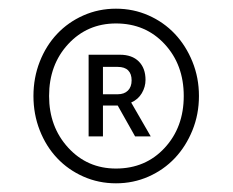

<svg xmlns="http://www.w3.org/2000/svg" viewBox="-20 -734 536 442"><path d="M247 -312Q207 -312 172 -327.5Q137 -343 111.5 -370Q86 -397 71.5 -434Q57 -471 57 -513Q57 -555 71.5 -592Q86 -629 111.5 -656Q137 -683 172 -698.5Q207 -714 247 -714Q287 -714 322 -698.5Q357 -683 382.5 -656Q408 -629 423 -592Q438 -555 438 -513Q438 -471 423 -434Q408 -397 382.5 -370Q357 -343 322 -327.5Q287 -312 247 -312ZM247 -346Q315 -346 359 -393.5Q403 -441 403 -513Q403 -585 359 -632.5Q315 -680 247 -680Q181 -680 137 -632.5Q93 -585 93 -513Q93 -442 137 -394Q181 -346 247 -346ZM184 -420V-608H256Q284 -608 299.5 -592.5Q315 -577 315 -550Q315 -534 306.5 -519.5Q298 -505 282 -498L327 -420H291L251 -491H217V-420ZM251 -580H217V-517H251Q266 -517 274.5 -525.5Q283 -534 283 -549Q283 -564 275 -572Q267 -580 251 -580Z"/></svg>

Font: Red Hat Text
Style: Regular
Weight: 400
Designer: Pentagram / MCKL
Foundry: Pentagram / MCKL
Version: Version 1.005; Red Hat Text